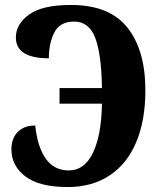

<svg xmlns="http://www.w3.org/2000/svg" viewBox="-20 -744 651 774"><path d="M26 -142Q26 -186 51.5 -212Q77 -238 122 -238Q131 -152 164.5 -104.5Q198 -57 257 -57Q321 -57 355 -128.5Q389 -200 391 -326H220V-389H391Q389 -525 364 -591Q339 -657 279 -657Q222 -657 199.5 -614Q177 -571 177 -509Q44 -509 44 -593Q44 -647 97.5 -685.5Q151 -724 266 -724Q421 -724 493.5 -633Q566 -542 566 -380Q566 -258 529 -170.5Q492 -83 421.5 -36.5Q351 10 253 10Q138 10 82 -33Q26 -76 26 -142Z"/></svg>

Font: Noto Serif CondBlack
Style: Regular
Weight: 900
Width: 3
Designer: Monotype Design Team
Foundry: Monotype Imaging Inc.
Version: Version 1.001